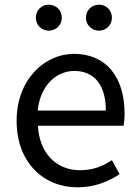

<svg xmlns="http://www.w3.org/2000/svg" viewBox="-20 -787 594 820"><path d="M311 13C385 13 443 -12 491 -43L458 -103C418 -76 375 -60 322 -60C219 -60 148 -134 142 -250H508C510 -263 512 -282 512 -302C512 -457 434 -557 296 -557C170 -557 51 -447 51 -271C51 -92 167 13 311 13ZM141 -315C152 -422 220 -484 297 -484C382 -484 432 -425 432 -315ZM188 -656C220 -656 244 -681 244 -711C244 -743 220 -767 188 -767C157 -767 133 -743 133 -711C133 -681 157 -656 188 -656ZM403 -656C434 -656 458 -681 458 -711C458 -743 434 -767 403 -767C371 -767 347 -743 347 -711C347 -681 371 -656 403 -656Z"/></svg>

Font: Noto Sans KR Regular
Style: Regular
Weight: 400
Designer: Ryoko NISHIZUKA  (kana & ideographs); Paul D. Hunt (Latin, Greek & Cyrillic); Wenlong ZHANG  (bopomofo); Sandoll Communi
Foundry: Adobe Systems Incorporated
Version: Version 1.004;PS 1.004;hotconv 1.0.82;makeotf.lib2.5.63406